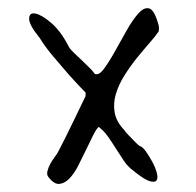

<svg xmlns="http://www.w3.org/2000/svg" viewBox="-20 -542 480 470"><path d="M98.6 -108.4Q93.8 -114.3 96.2 -123.5Q98.6 -132.8 103.5 -141.6Q108.4 -150.4 114.3 -158.2Q120.1 -166 122.1 -169.9Q128.9 -182.6 140.1 -205.1Q151.4 -227.5 162.1 -250Q172.9 -272.5 181.2 -289.6Q189.5 -306.6 189.5 -306.6V-315.4Q189.5 -315.4 176.3 -329.1Q163.1 -342.8 145 -363.3Q127 -383.8 107.9 -406.7Q88.9 -429.7 77.1 -449.2Q50.8 -481.4 51.3 -496.6Q51.8 -511.7 66.9 -508.8Q82 -505.9 105.5 -485.8Q128.9 -465.8 148.4 -427.7Q151.4 -421.9 160.6 -413.1Q169.9 -404.3 180.2 -394.5Q190.4 -384.8 199.2 -376Q208 -367.2 211.9 -361.3Q221.7 -356.4 234.4 -373.5Q247.1 -390.6 261.2 -416Q275.4 -441.4 290.5 -468.3Q305.7 -495.1 319.8 -510.3Q334 -525.4 346.2 -521Q358.4 -516.6 368.2 -480.5Q369.1 -478.5 369.1 -472.7Q369.1 -466.8 368.2 -464.8Q360.4 -453.1 345.7 -436.5Q331.1 -419.9 314.9 -399.9Q298.8 -379.9 284.7 -357.4Q270.5 -335 263.7 -312Q256.8 -289.1 260.7 -266.6Q264.6 -244.1 284.2 -223.6Q287.1 -218.8 293.5 -212.4Q299.8 -206.1 305.7 -199.7Q311.5 -193.4 316.4 -189Q321.3 -184.6 322.3 -184.6Q329.1 -182.6 337.4 -170.9Q345.7 -159.2 353 -145.5Q360.4 -131.8 363.8 -119.1Q367.2 -106.4 363.3 -100.6Q359.4 -94.7 346.2 -98.6Q333 -102.5 306.6 -124Q293 -133.8 283.2 -148.4Q273.4 -163.1 264.2 -177.7Q254.9 -192.4 245.1 -206.5Q235.4 -220.7 221.7 -231.4Q215.8 -226.6 208 -210.9Q200.2 -195.3 190.9 -175.8Q181.6 -156.2 171.4 -136.2Q161.1 -116.2 149.4 -104.5Q137.7 -92.8 125 -91.8Q112.3 -90.8 98.6 -108.4Z"/></svg>

Font: Give You Glory
Style: Regular
Weight: 400
Designer: Kimberly Geswein
Foundry: Kimberly Geswein
Version: Version 1.002